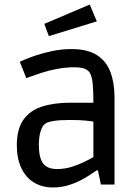

<svg xmlns="http://www.w3.org/2000/svg" viewBox="-20 -812 617 845"><path d="M213 13Q166 13 130 -8.5Q94 -30 74 -72Q54 -114 54 -173Q54 -244 83 -285Q112 -326 165 -343Q218 -360 289 -360H391Q391 -409 388 -443.5Q385 -478 373 -495Q363 -507 346.5 -511.5Q330 -516 309 -516Q270 -516 232.5 -509Q195 -502 164 -492Q133 -482 114.5 -475Q96 -468 96 -468L67 -540Q67 -540 86 -548.5Q105 -557 137.5 -568Q170 -579 210.5 -587.5Q251 -596 295 -596Q365 -596 406.5 -569.5Q448 -543 466 -495Q484 -447 484 -383V0H424L411 -62H405Q396 -56 377.5 -43.5Q359 -31 334 -18Q309 -5 278 4Q247 13 213 13ZM231 -68Q266 -68 298 -78.5Q330 -89 355 -101.5Q380 -114 391 -121V-277Q380 -279 354 -281.5Q328 -284 287 -284Q198 -284 177 -266Q165 -256 158 -232Q151 -208 151 -174Q151 -118 169.5 -93Q188 -68 231 -68ZM195 -653 175 -707 375 -792 406 -718Z"/></svg>

Font: Ruda Medium
Style: Regular
Weight: 500
Version: Version 2.001